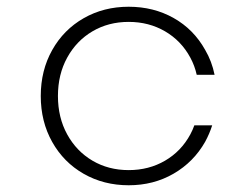

<svg xmlns="http://www.w3.org/2000/svg" viewBox="-20 -546 719 570"><path d="M564 -324Q558 -351 545 -375Q518 -425 470 -453Q422 -481 362 -481Q302 -481 254.5 -453Q207 -425 179.5 -375Q152 -325 152 -261Q152 -197 179.5 -147Q207 -97 254.5 -69Q302 -41 362 -41Q422 -41 470 -69Q518 -97 545 -147Q552 -160 557 -174H610Q602 -149 589 -125Q555 -65 495.5 -30.5Q436 4 362 4Q288 4 228.5 -30Q169 -64 135 -124.5Q101 -185 101 -261Q101 -337 135 -397.5Q169 -458 228.5 -492Q288 -526 362 -526Q436 -526 495.5 -492.5Q555 -459 589 -398Q609 -364 617 -324Z"/></svg>

Font: Hilab Light
Style: Regular
Weight: 300
Designer: Cristianderson Lima
Foundry: Cristianderson
Version: Version 1.0